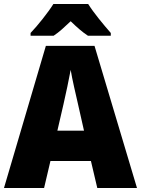

<svg xmlns="http://www.w3.org/2000/svg" viewBox="-20 -1040 710 967"><path d="M424 -1020H249C223 -978 168 -909 134 -874V-860H250C279 -879 303 -902 336 -933C368 -902 394 -879 423 -860H538V-874C502 -915 452 -975 424 -1020ZM470 -93H670L456 -809H211L0 -93H202L234 -229H438ZM373 -515 403 -382H269L300 -516C311 -565 328 -643 336 -688C343 -643 363 -559 373 -515Z"/></svg>

Font: Noto Sans Kannada UI SemiCondensed Black
Style: Regular
Weight: 900
Width: 4
Designer: Jelle Bosma - Monotype Design Team
Foundry: Monotype Imaging Inc.
Version: Version 2.005